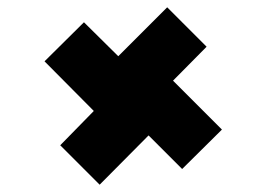

<svg xmlns="http://www.w3.org/2000/svg" viewBox="-20 -680 698 526"><path d="M253 -174 145 -282 237 -376 102 -512 210 -619 304 -526 438 -660 546 -552 454 -459 588 -325 479 -217 387 -309Z"/></svg>

Font: Stick No Bills ExtraLight
Style: Bold
Weight: 700
Version: Version 2.000